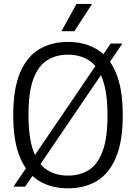

<svg xmlns="http://www.w3.org/2000/svg" viewBox="-20 -966 704 994"><path d="M332 9Q246.5 9 182.8 -29Q119 -67 83.8 -150.5Q48.5 -234 48.5 -370Q48.5 -506 83.8 -589.5Q119 -673 182.8 -711Q246.5 -749 332 -749Q417.5 -749 481.2 -711Q545 -673 580.2 -589.5Q615.5 -506 615.5 -370Q615.5 -234 580.2 -150.5Q545 -67 481.2 -29Q417.5 9 332 9ZM332 -57Q394 -57 440 -86Q486 -115 511.2 -183Q536.5 -251 536.5 -367.5Q536.5 -486.5 511.2 -555.5Q486 -624.5 440 -653.8Q394 -683 332 -683Q270 -683 224 -654Q178 -625 152.8 -557.2Q127.5 -489.5 127.5 -372.5Q127.5 -253 152.8 -184Q178 -115 224 -86Q270 -57 332 -57ZM110 0.5H49.5L553 -740.5H613.5ZM298 -804.5 376 -945.5H456.5L365 -804.5Z"/></svg>

Font: Encode Sans Semi Condensed
Style: Regular
Weight: 400
Width: 4
Designer: Multiple Designers
Foundry: Impallari Type
Version: Version 3.000; ttfautohint (v1.8.3) -l 8 -r 50 -G 200 -x 14 